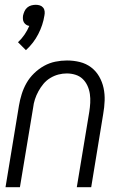

<svg xmlns="http://www.w3.org/2000/svg" viewBox="-20 -780 515 800"><path d="M88 -571 55 -604Q70 -618 82 -635.5Q94 -653 102 -672Q95 -673 89 -677Q83 -681 79.5 -687Q76 -693 75.5 -700.5Q75 -708 76 -715Q78 -724 82 -733Q86 -742 93.5 -748.5Q101 -755 110.5 -757.5Q120 -760 129 -760Q138 -760 146 -757.5Q154 -755 159.5 -748.5Q165 -742 166 -733Q167 -724 165 -715Q159 -676 139.5 -638Q120 -600 88 -571ZM3 0 59 -340Q63 -364 70.5 -388Q78 -412 90.5 -434Q103 -456 122 -474.5Q141 -493 163.5 -505.5Q186 -518 210.5 -523Q235 -528 259 -528Q287 -528 313 -521.5Q339 -515 359.5 -499.5Q380 -484 393 -461.5Q406 -439 411.5 -413.5Q417 -388 416 -360.5Q415 -333 410 -305L360 0H300L352 -314Q355 -333 356 -351.5Q357 -370 354.5 -388Q352 -406 344.5 -422.5Q337 -439 324.5 -451Q312 -463 294.5 -468.5Q277 -474 258 -474Q241 -474 223.5 -469.5Q206 -465 189.5 -455Q173 -445 161 -430.5Q149 -416 140 -399.5Q131 -383 125.5 -366Q120 -349 118 -331L63 0Z"/></svg>

Font: Iosevka QP Light
Style: Italic
Weight: 300
Italic angle: -9°
Designer: Belleve Invis
Foundry: Belleve Invis
Version: Version 20.0.0; ttfautohint (v1.8.4)